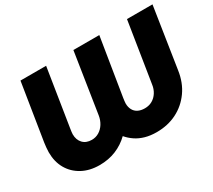

<svg xmlns="http://www.w3.org/2000/svg" viewBox="-133 -950 1347 1213"><g transform="rotate(-30 540.5 -343.5)"><path d="M285 13Q213 13 159 -16.5Q105 -46 75.5 -97.5Q46 -149 46 -218Q46 -234 48 -252.5Q50 -271 52 -286L118 -700H305L238 -276Q237 -268 235.5 -258.5Q234 -249 234 -241Q234 -200 257.5 -175Q281 -150 322 -150Q351 -150 375 -164.5Q399 -179 415 -204.5Q431 -230 436 -262L504 -700H693L625 -279Q624 -270 622.5 -260Q621 -250 621 -242Q621 -216 631.5 -196Q642 -176 662.5 -165.5Q683 -155 712 -155Q742 -155 766 -168.5Q790 -182 806 -207Q822 -232 826 -264L895 -700H1081L1013 -259Q1001 -175 957.5 -114Q914 -53 848.5 -20Q783 13 702 13Q656 13 619 2.5Q582 -8 553 -27.5Q524 -47 502 -73Q460 -32 405.5 -9.5Q351 13 285 13Z"/></g></svg>

Font: MuseoModerno ExtraBold
Style: Italic
Weight: 800
Italic angle: -9°
Designer: Pablo Cosgaya, Héctor Gatti, Marcela Romero, and the Authors of The MuseoModerno Project.
Foundry: Omnibus-Type Team
Version: Version 1.003